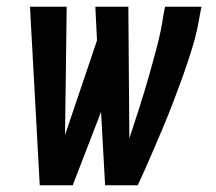

<svg xmlns="http://www.w3.org/2000/svg" viewBox="-20 -550 640 570"><path d="M98 0 69 -530H178L173 -149L268 -430L263 -530H361L364 -139Q379 -184 393.5 -229.5Q408 -275 421 -320.5Q434 -366 446 -411.5Q458 -457 465 -504L470 -530H578L573 -504Q566 -460 553.5 -417.5Q541 -375 526 -333Q511 -291 495 -249Q479 -207 461.5 -165.5Q444 -124 426 -82.5Q408 -41 389 0H292L280 -218L196 0Z"/></svg>

Font: Iosevka Curly Slab SmBdEx
Style: Italic
Weight: 600
Width: 7
Italic angle: -9°
Monospace: yes
Designer: Belleve Invis
Foundry: Belleve Invis
Version: Version 11.1.0; ttfautohint (v1.8.3)